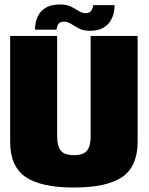

<svg xmlns="http://www.w3.org/2000/svg" viewBox="-20 -836 667 860"><path d="M311 4Q163 4 94.2 -43.5Q25.5 -91 25.5 -201.5V-675H236V-225Q236 -181.5 252.5 -161.2Q269 -141 311 -141Q353 -141 369.5 -161Q386 -181 386 -225V-675H596.5V-201.5Q596.5 -91 527.8 -43.5Q459 4 311 4ZM382.5 -698Q354 -698 334.2 -708.2Q314.5 -718.5 298.8 -728.8Q283 -739 267 -739Q246 -739 239.8 -726Q233.5 -713 233.5 -703H136.5Q136.5 -716.5 140.2 -735.8Q144 -755 155.5 -773.5Q167 -792 189.8 -804Q212.5 -816 250.5 -816Q278.5 -816 298 -806.2Q317.5 -796.5 332.8 -786.8Q348 -777 364 -777Q382 -777 389.8 -790Q397.5 -803 397.5 -813H493.5Q493.5 -799.5 489.8 -780Q486 -760.5 474.5 -741.8Q463 -723 440.8 -710.5Q418.5 -698 382.5 -698Z"/></svg>

Font: Anybody Black
Style: Regular
Weight: 900
Designer: Tyler Finck
Foundry: Etcetera Type Company
Version: Version 1.010; ttfautohint (v1.8.3) -l 8 -r 50 -G 200 -x 14 